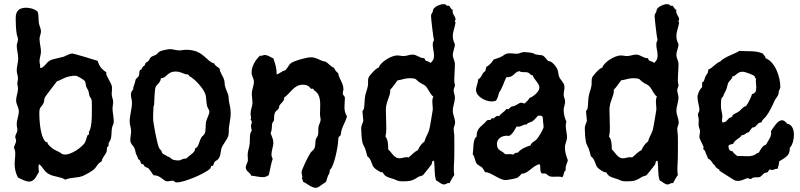

<svg xmlns="http://www.w3.org/2000/svg" viewBox="-20 -836 3825 918"><path d="M499 -141C499 -160 502 -153 508 -167C515 -185 512 -204 515 -222C516 -233 524 -243 524 -254V-256C524 -270 518 -303 518 -316C518 -327 521 -338 521 -349C521 -362 514 -373 514 -387C514 -398 517 -411 515 -423C511 -442 488 -472 488 -484C488 -486 488 -488 489 -490C468 -503 453 -521 447 -545C437 -549 332 -580 327 -580C311 -580 297 -569 282 -564C267 -560 234 -554 221 -548C203 -540 193 -514 173 -510C172 -512 172 -514 172 -517C172 -533 169 -529 169 -545C169 -560 176 -574 176 -589C176 -609 169 -629 169 -650C169 -663 176 -674 176 -686C176 -699 168 -712 166 -725C163 -743 166 -762 160 -780C146 -793 124 -799 105 -799C72 -799 55 -784 55 -750C55 -726 56 -697 60 -673C61 -665 66 -657 66 -648C66 -637 60 -627 60 -617C60 -597 67 -577 67 -557C67 -538 60 -519 60 -499C60 -486 66 -474 66 -461C66 -453 63 -446 63 -438C63 -429 66 -421 66 -412C66 -393 57 -375 57 -356C57 -337 70 -322 70 -304C70 -283 60 -263 60 -241C60 -232 63 -224 63 -214C63 -202 53 -193 53 -181C53 -175 57 -170 57 -164C57 -151 47 -141 47 -128C52 -120 53 -110 53 -100C53 -85 50 -69 50 -53C50 -30 55 -7 66 13C84 21 101 32 120 32C150 32 160 -11 166 -12C166 -21 164 -29 164 -38C164 -42 165 -47 166 -51C182 -44 189 -16 215 -3C239 10 269 8 292 23C319 11 352 16 379 4C393 -3 416 -15 428 -25C442 -37 448 -57 466 -64C467 -81 483 -94 489 -109C492 -116 490 -124 492 -132C495 -134 499 -136 499 -141ZM419 -343C419 -314 423 -228 405 -206V-204C405 -200 406 -196 405 -193L399 -190C393 -178 392 -165 386 -154C370 -130 321 -97 292 -97C273 -97 276 -103 263 -109C235 -123 231 -123 208 -148V-154C205 -157 199 -156 195 -161C169 -193 168 -280 168 -297C168 -326 179 -323 189 -345C192 -353 191 -363 195 -371C198 -377 247 -440 253 -448C267 -449 293 -474 341 -474C349 -474 381 -455 386 -448C389 -443 390 -430 392 -423C394 -416 399 -410 402 -403C405 -395 405 -386 408 -377C411 -371 416 -365 418 -358C419 -353 419 -348 419 -343Z M1083 -295C1083 -316 1079 -330 1075 -350C1073 -359 1074 -369 1072 -379C1068 -394 1060 -408 1056 -424C1053 -433 1055 -443 1052 -453C1047 -472 1032 -487 1030 -508C1021 -516 1008 -521 1004 -533C965 -542 954 -598 870 -598C859 -598 848 -595 836 -595C822 -595 808 -601 793 -601C783 -601 755 -595 746 -591C738 -588 734 -580 727 -575C719 -570 707 -568 701 -562C696 -558 695 -551 691 -546C687 -541 678 -538 675 -533C673 -530 674 -526 672 -524C666 -516 665 -525 656 -504L649 -501C644 -492 648 -481 643 -472C638 -463 628 -462 627 -449C626 -441 617 -419 617 -415C617 -413 618 -410 617 -408C609 -402 606 -392 606 -383C606 -370 611 -358 611 -345C611 -315 600 -285 600 -255C600 -239 607 -224 607 -209C607 -195 603 -181 603 -167C603 -147 616 -143 623 -127C627 -119 627 -110 630 -101C633 -93 640 -85 640 -75C652 -74 651 -57 656 -53C658 -50 662 -52 665 -50C669 -47 669 -42 672 -40C678 -35 686 -35 691 -30C696 -25 709 -5 714 2C749 1 760 31 781 31C789 31 797 28 805 28C817 28 810 36 827 36C861 36 961 -6 985 -30C989 -35 988 -40 991 -43H998C1002 -49 1002 -57 1007 -63C1012 -68 1019 -70 1023 -75C1036 -90 1034 -110 1039 -127C1046 -148 1066 -166 1072 -188C1075 -202 1073 -216 1075 -230C1078 -253 1083 -271 1083 -295ZM981 -301C981 -290 968 -267 965 -253C962 -236 965 -213 959 -198C956 -190 947 -186 943 -179C934 -165 932 -146 923 -133C921 -130 916 -130 914 -127C911 -123 913 -118 910 -114C901 -100 883 -91 872 -79C867 -77 859 -78 852 -75C844 -72 844 -69 834 -69C793 -69 802 -83 781 -88C773 -94 762 -97 756 -104C753 -107 754 -111 752 -114C749 -120 743 -123 740 -130C731 -150 712 -249 712 -270C712 -289 713 -308 714 -327C715 -330 717 -334 717 -337C717 -351 720 -407 723 -417C729 -434 749 -441 749 -462C777 -461 777 -494 821 -494C838 -494 850 -487 865 -482C870 -480 877 -481 881 -479L885 -472C911 -460 954 -412 962 -385C968 -365 965 -343 972 -324C975 -316 981 -310 981 -301Z M1639 -280C1630 -293 1627 -308 1627 -323C1627 -338 1629 -352 1629 -367C1629 -378 1619 -379 1619 -390C1619 -397 1622 -403 1622 -411C1622 -438 1601 -459 1597 -486C1588 -493 1581 -501 1577 -512C1561 -517 1551 -534 1536 -541C1531 -543 1527 -543 1523 -544C1502 -552 1490 -562 1466 -562C1446 -562 1387 -546 1371 -534C1359 -525 1355 -508 1342 -499C1327 -496 1317 -484 1303 -480C1303 -507 1296 -532 1287 -557C1273 -562 1262 -573 1245 -573C1239 -573 1234 -569 1227 -569C1226 -569 1224 -570 1223 -570C1201 -549 1183 -520 1183 -489C1183 -473 1194 -460 1194 -445C1194 -425 1184 -408 1184 -388C1184 -374 1187 -360 1187 -345C1187 -327 1178 -311 1178 -293C1178 -285 1180 -278 1181 -270L1178 -267C1178 -261 1184 -259 1184 -253C1184 -247 1180 -241 1180 -234C1180 -227 1182 -219 1184 -212C1171 -196 1176 -170 1174 -151C1173 -132 1164 -114 1164 -96C1164 -86 1166 -76 1165 -67C1163 -57 1155 -45 1155 -36C1155 -15 1177 -12 1181 4C1199 5 1217 11 1236 11C1246 11 1257 8 1265 1C1272 -25 1275 -52 1284 -77C1280 -83 1278 -90 1278 -98C1278 -117 1287 -135 1287 -154C1287 -170 1279 -184 1274 -199C1281 -214 1279 -229 1281 -244C1282 -252 1290 -254 1290 -264C1291 -274 1290 -286 1294 -296C1298 -306 1308 -310 1313 -318C1315 -322 1314 -327 1316 -331C1324 -345 1340 -351 1339 -370C1370 -391 1385 -431 1428 -431C1461 -431 1462 -411 1470 -411C1473 -411 1475 -413 1477 -412L1481 -405C1506 -390 1511 -364 1511 -335C1511 -320 1510 -305 1510 -289C1510 -280 1513 -272 1513 -263C1513 -253 1505 -241 1503 -231C1500 -218 1504 -203 1500 -189C1498 -182 1492 -177 1490 -170C1487 -157 1489 -141 1484 -128C1480 -119 1471 -114 1465 -106C1456 -94 1422 -25 1422 -13C1422 -5 1425 3 1426 11L1423 14C1423 19 1429 26 1429 31V33C1450 42 1468 62 1491 62C1499 62 1510 54 1516 49C1548 28 1536 37 1548 4C1550 0 1554 -4 1555 -9C1556 -14 1556 -20 1558 -25C1577 -38 1597 -139 1597 -164C1597 -192 1608 -179 1610 -196C1612 -226 1632 -251 1639 -280Z M2158 -728C2157 -730 2155 -732 2155 -734C2155 -738 2158 -739 2158 -744C2158 -756 2144 -767 2144 -782C2144 -784 2145 -787 2145 -789C2134 -791 2132 -809 2124 -809C2122 -809 2119 -808 2116 -809L2110 -815C2106 -816 2102 -816 2098 -816C2084 -816 2058 -804 2052 -792C2050 -788 2050 -784 2049 -780C2044 -768 2041 -772 2041 -757C2041 -747 2052 -651 2055 -644C2051 -638 2049 -630 2049 -622C2049 -606 2055 -590 2055 -573C2055 -554 2053 -550 2039 -535C2032 -542 2017 -544 2013 -548C2011 -551 2011 -558 2007 -558C1985 -558 1974 -575 1952 -575C1938 -575 1924 -568 1910 -568C1899 -568 1889 -571 1879 -571C1852 -571 1799 -540 1791 -513C1778 -511 1747 -476 1742 -465C1738 -454 1741 -438 1739 -426C1736 -409 1729 -394 1726 -377C1722 -357 1724 -336 1720 -316C1719 -312 1713 -307 1713 -303C1713 -298 1717 -264 1717 -259C1717 -252 1707 -238 1707 -223C1707 -202 1709 -174 1713 -154C1716 -144 1722 -135 1726 -125C1730 -113 1733 -101 1736 -89C1757 -75 1755 -50 1768 -35C1774 -28 1797 -12 1806 -12H1810C1820 11 1842 13 1862 20C1881 27 1882 31 1905 31C1937 31 1952 29 1978 11C1985 6 2000 5 2003 1C2017 -15 2029 -32 2042 -48C2047 -53 2043 -67 2053 -67H2055C2060 -36 2055 -4 2065 27C2078 31 2088 46 2103 46C2111 46 2117 39 2125 39L2129 40C2136 26 2143 13 2152 1C2147 -28 2152 -58 2152 -87C2152 -121 2153 -156 2152 -189C2151 -200 2149 -210 2149 -220C2149 -230 2156 -238 2156 -250C2156 -270 2145 -287 2145 -306C2145 -328 2155 -348 2155 -370C2155 -382 2149 -393 2149 -405C2149 -414 2155 -420 2155 -428C2155 -435 2152 -441 2152 -449C2152 -476 2155 -503 2155 -530C2155 -545 2145 -558 2145 -573C2145 -591 2155 -607 2155 -625C2149 -638 2145 -648 2145 -663C2145 -686 2155 -706 2158 -728ZM2052 -374C2048 -367 2047 -359 2047 -351C2047 -337 2050 -323 2049 -310C2048 -305 2035 -222 2032 -215C2027 -196 2014 -180 2010 -160C1996 -150 1985 -135 1978 -118C1960 -110 1948 -94 1933 -83C1918 -88 1904 -79 1890 -79C1864 -79 1853 -107 1836 -122C1836 -141 1836 -167 1823 -183C1826 -196 1827 -209 1827 -222C1827 -242 1825 -292 1825 -312C1825 -350 1846 -375 1846 -402L1845 -406C1859 -420 1869 -437 1881 -452C1900 -454 1917 -462 1936 -462C1978 -462 1964 -455 1991 -439C2000 -433 2008 -432 2016 -423C2030 -408 2035 -387 2052 -374Z M2695 -70C2687 -90 2681 -110 2681 -131C2681 -150 2691 -162 2691 -180C2691 -198 2685 -216 2685 -235C2685 -241 2686 -248 2688 -254C2680 -272 2675 -291 2675 -310C2675 -324 2682 -337 2682 -351C2682 -362 2675 -372 2675 -383C2675 -395 2679 -407 2679 -420C2679 -440 2660 -452 2653 -470C2649 -480 2650 -492 2646 -502C2641 -516 2620 -544 2603 -544H2601C2570 -581 2580 -568 2540 -576C2534 -578 2530 -582 2524 -583C2511 -585 2498 -587 2485 -587C2472 -587 2464 -579 2451 -579C2436 -579 2420 -583 2404 -580C2393 -577 2385 -568 2375 -564C2364 -558 2351 -556 2340 -551C2331 -536 2319 -524 2304 -515C2306 -507 2301 -506 2301 -500C2301 -498 2301 -498 2301 -496C2284 -489 2284 -464 2266 -457C2266 -439 2256 -423 2256 -406C2256 -374 2302 -351 2330 -351C2337 -351 2344 -352 2350 -354C2360 -364 2362 -379 2366 -393C2382 -415 2389 -443 2401 -467C2436 -464 2437 -491 2463 -496C2475 -487 2491 -494 2504 -489C2512 -487 2517 -476 2525 -476H2527C2533 -455 2559 -438 2559 -417C2559 -397 2528 -373 2511 -367C2506 -356 2496 -349 2488 -341C2482 -342 2477 -345 2471 -345L2466 -344C2461 -341 2439 -328 2435 -328C2417 -328 2419 -314 2407 -314C2405 -314 2403 -314 2401 -315C2392 -301 2375 -294 2366 -280C2364 -281 2361 -282 2359 -282C2350 -282 2345 -270 2338 -270C2336 -270 2333 -271 2330 -270L2327 -264C2321 -261 2314 -264 2308 -260C2288 -234 2259 -227 2259 -187V-183C2239 -170 2245 -121 2240 -99C2251 -86 2250 -67 2259 -54C2266 -45 2277 -42 2285 -35C2292 -28 2294 -18 2301 -12C2320 -17 2368 25 2396 25C2406 25 2444 18 2453 14C2462 9 2468 1 2475 -6C2504 -4 2525 -43 2559 -51C2563 -47 2563 -42 2563 -38C2563 13 2579 -17 2595 -2C2606 8 2611 9 2626 9C2640 9 2655 7 2669 11C2677 2 2674 -16 2685 -22C2682 -44 2691 -51 2695 -70ZM2579 -229C2579 -219 2554 -178 2546 -170C2538 -160 2520 -156 2517 -141C2495 -134 2471 -125 2456 -106C2444 -107 2441 -103 2433 -96C2429 -99 2423 -99 2418 -99C2410 -99 2402 -98 2395 -99C2379 -118 2356 -113 2356 -148C2356 -175 2382 -188 2406 -187L2414 -186C2432 -195 2440 -215 2450 -231C2472 -227 2478 -241 2496 -241H2498C2505 -251 2518 -251 2527 -257C2537 -264 2544 -275 2553 -283H2559C2573 -284 2576 -278 2576 -264C2576 -252 2579 -241 2579 -229Z M3227 -728C3226 -730 3224 -732 3224 -734C3224 -738 3227 -739 3227 -744C3227 -756 3213 -767 3213 -782C3213 -784 3214 -787 3214 -789C3203 -791 3201 -809 3193 -809C3191 -809 3188 -808 3185 -809L3179 -815C3175 -816 3171 -816 3167 -816C3153 -816 3127 -804 3121 -792C3119 -788 3119 -784 3118 -780C3113 -768 3110 -772 3110 -757C3110 -747 3121 -651 3124 -644C3120 -638 3118 -630 3118 -622C3118 -606 3124 -590 3124 -573C3124 -554 3122 -550 3108 -535C3101 -542 3086 -544 3082 -548C3080 -551 3080 -558 3076 -558C3054 -558 3043 -575 3021 -575C3007 -575 2993 -568 2979 -568C2968 -568 2958 -571 2948 -571C2921 -571 2868 -540 2860 -513C2847 -511 2816 -476 2811 -465C2807 -454 2810 -438 2808 -426C2805 -409 2798 -394 2795 -377C2791 -357 2793 -336 2789 -316C2788 -312 2782 -307 2782 -303C2782 -298 2786 -264 2786 -259C2786 -252 2776 -238 2776 -223C2776 -202 2778 -174 2782 -154C2785 -144 2791 -135 2795 -125C2799 -113 2802 -101 2805 -89C2826 -75 2824 -50 2837 -35C2843 -28 2866 -12 2875 -12H2879C2889 11 2911 13 2931 20C2950 27 2951 31 2974 31C3006 31 3021 29 3047 11C3054 6 3069 5 3072 1C3086 -15 3098 -32 3111 -48C3116 -53 3112 -67 3122 -67H3124C3129 -36 3124 -4 3134 27C3147 31 3157 46 3172 46C3180 46 3186 39 3194 39L3198 40C3205 26 3212 13 3221 1C3216 -28 3221 -58 3221 -87C3221 -121 3222 -156 3221 -189C3220 -200 3218 -210 3218 -220C3218 -230 3225 -238 3225 -250C3225 -270 3214 -287 3214 -306C3214 -328 3224 -348 3224 -370C3224 -382 3218 -393 3218 -405C3218 -414 3224 -420 3224 -428C3224 -435 3221 -441 3221 -449C3221 -476 3224 -503 3224 -530C3224 -545 3214 -558 3214 -573C3214 -591 3224 -607 3224 -625C3218 -638 3214 -648 3214 -663C3214 -686 3224 -706 3227 -728ZM3121 -374C3117 -367 3116 -359 3116 -351C3116 -337 3119 -323 3118 -310C3117 -305 3104 -222 3101 -215C3096 -196 3083 -180 3079 -160C3065 -150 3054 -135 3047 -118C3029 -110 3017 -94 3002 -83C2987 -88 2973 -79 2959 -79C2933 -79 2922 -107 2905 -122C2905 -141 2905 -167 2892 -183C2895 -196 2896 -209 2896 -222C2896 -242 2894 -292 2894 -312C2894 -350 2915 -375 2915 -402L2914 -406C2928 -420 2938 -437 2950 -452C2969 -454 2986 -462 3005 -462C3047 -462 3033 -455 3060 -439C3069 -433 3077 -432 3085 -423C3099 -408 3104 -387 3121 -374Z M3756 -129C3770 -143 3776 -171 3776 -191C3776 -213 3769 -241 3743 -245C3737 -253 3729 -261 3719 -261C3697 -261 3678 -225 3666 -209C3672 -185 3653 -165 3643 -145C3625 -139 3617 -122 3608 -106C3594 -105 3593 -89 3554 -89C3538 -89 3521 -91 3505 -90C3497 -97 3487 -103 3482 -113C3467 -113 3463 -126 3463 -138C3466 -146 3478 -146 3485 -148C3493 -168 3516 -173 3527 -190C3543 -189 3546 -203 3559 -203C3565 -211 3571 -217 3576 -226C3599 -225 3598 -251 3621 -251C3623 -263 3636 -271 3643 -280C3661 -304 3673 -331 3685 -358C3690 -367 3698 -374 3701 -384C3704 -389 3702 -397 3705 -403C3707 -409 3711 -413 3711 -420C3711 -467 3687 -540 3640 -558C3640 -569 3631 -572 3627 -580C3593 -596 3551 -589 3514 -593C3513 -586 3441 -564 3424 -542C3401 -534 3388 -511 3366 -503C3367 -486 3360 -483 3353 -471C3348 -462 3349 -445 3337 -442V-419C3325 -409 3315 -387 3315 -371C3315 -350 3324 -330 3324 -309C3324 -302 3317 -296 3317 -288C3317 -280 3321 -272 3321 -264C3321 -254 3319 -242 3321 -232C3322 -224 3327 -217 3327 -209C3327 -200 3324 -191 3324 -181C3324 -171 3344 -138 3344 -133C3344 -130 3342 -126 3343 -122L3350 -116C3355 -103 3360 -90 3366 -77C3382 -72 3385 -53 3398 -45C3402 -35 3409 -30 3418 -26L3421 -19C3424 -17 3491 26 3492 26C3497 28 3503 29 3509 29C3528 29 3546 16 3555 16C3560 16 3564 20 3569 20C3573 20 3577 14 3582 13C3591 11 3608 13 3614 10C3620 7 3633 -10 3639 -10C3659 -10 3650 -24 3663 -26C3666 -24 3669 -23 3672 -23C3679 -23 3686 -30 3696 -29H3698C3700 -39 3705 -49 3705 -60V-64C3729 -81 3757 -89 3756 -125ZM3595 -461C3592 -446 3596 -433 3596 -418C3596 -411 3595 -403 3592 -396C3587 -393 3584 -387 3578 -387H3576C3573 -374 3555 -338 3547 -329C3529 -325 3523 -308 3508 -300C3501 -296 3491 -292 3485 -287C3482 -284 3482 -280 3479 -277C3475 -274 3470 -274 3466 -271C3456 -262 3451 -250 3436 -251H3434C3432 -254 3432 -257 3432 -260C3432 -267 3434 -274 3434 -280C3433 -297 3427 -311 3427 -328C3427 -341 3427 -355 3430 -367L3437 -374C3441 -387 3448 -397 3453 -409C3457 -420 3458 -432 3463 -442C3468 -451 3482 -459 3482 -471C3500 -472 3504 -493 3530 -493C3542 -493 3582 -479 3588 -471C3591 -468 3589 -460 3595 -461Z"/></svg>

Font: Margarine
Style: Regular
Weight: 400
Designer: Astigmatic (AOETI)
Foundry: Astigmatic (AOETI)
Version: Version 1.000